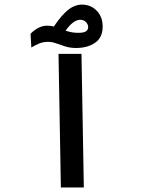

<svg xmlns="http://www.w3.org/2000/svg" viewBox="-20 -821 626 841"><path d="M246.6 0 236.3 -585H336.9L347.2 0ZM313.5 -610.8Q287.1 -610.8 265.6 -617.7Q244.1 -624.5 226.1 -631.1Q208 -637.7 190.9 -637.7Q169.4 -637.7 152.6 -630.9Q135.7 -624 117.2 -612.8L113.8 -672.9Q127.9 -688 146.7 -698.2Q165.5 -708.5 186 -708.5Q209 -708.5 229.7 -700.7Q250.5 -692.9 272.9 -685.1Q295.4 -677.2 323.2 -677.2Q347.7 -677.2 356.9 -684.1Q366.2 -690.9 366.2 -701.7Q366.2 -714.4 356.4 -724.4Q346.7 -734.4 331.1 -734.4Q311.5 -734.4 290.3 -714.1Q269 -693.8 248.5 -656.2L201.2 -680.7Q232.9 -735.4 267.3 -768.1Q301.8 -800.8 338.9 -800.8Q377.9 -800.8 403.8 -773.9Q429.7 -747.1 429.7 -705.1Q429.7 -656.2 396.2 -633.5Q362.8 -610.8 313.5 -610.8Z"/></svg>

Font: Cascadia Code
Style: Regular
Weight: 400
Monospace: yes
Designer: Aaron Bell
Foundry: Saja Typeworks
Version: Version 2106.017